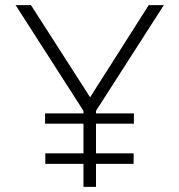

<svg xmlns="http://www.w3.org/2000/svg" viewBox="-20 -730 701 750"><path d="M355 -287H503V-247H355V-131H502V-90H355V0H306V-90H157V-131H306V-247H156V-287H306V-297L41 -710H101L332 -350L561 -710H620L355 -297Z"/></svg>

Font: Josefin Sans Light
Style: Regular
Weight: 300
Designer: Santiago Orozco
Foundry: Typemade
Version: Version 2.000